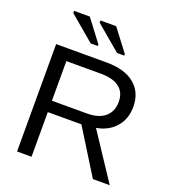

<svg xmlns="http://www.w3.org/2000/svg" viewBox="-160 -1035 1042 1156"><g transform="rotate(20 361.0 -456.5)"><path d="M675.8 0H567.9L390.1 -286.1H174.8V0H82V-688H405.8Q521.5 -688 584.7 -636.2Q647.9 -584.5 647.9 -491.2Q647.9 -415 603.3 -362.5Q558.6 -310.1 480 -295.9ZM555.2 -490.2Q555.2 -550.3 514.4 -581.5Q473.6 -612.8 396 -612.8H174.8V-358.9H399.9Q474.1 -358.9 514.6 -393.3Q555.2 -427.7 555.2 -490.2ZM491.2 -763.2H444.8L284.2 -898.9V-913.1H384.8L491.2 -772.9ZM321.8 -763.2H275.9L115.2 -898.9V-913.1H215.8L321.8 -772.9Z"/></g></svg>

Font: Libra Sans Modern
Style: Regular
Weight: 400
Foundry: Stefan Peev, Context Ltd
Version: Version 1.000